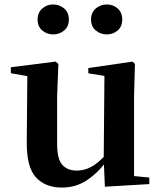

<svg xmlns="http://www.w3.org/2000/svg" viewBox="-20 -820 718 856"><path d="M255.7 16.2Q182.1 16.2 140.2 -29.3Q98.3 -74.7 99.3 -187.9L102 -497.7L132 -475.4L28.4 -493.5V-520.2L228 -545.4L240.2 -534.8L234.7 -388.7V-177.8Q234.7 -111 257.7 -85.3Q280.7 -59.5 321.8 -59.5Q364.7 -59.5 402.5 -85.8Q440.3 -112.1 469.6 -153.8L503.2 -103H456Q418.4 -51 368.8 -17.4Q319.2 16.2 255.7 16.2ZM447.6 12.4 442.4 -109.4V-111.9L445.6 -481.6L373.7 -493.2V-516.6L570.9 -545.4L581.6 -534.8L577.6 -388.7V-35L645.6 -28.5V0.7ZM216.7 -666.6Q189.5 -666.6 168.5 -684.1Q147.6 -701.6 147.6 -733.2Q147.6 -764.2 168.5 -782.2Q189.5 -800.1 216.7 -800.1Q245.2 -800.1 266.1 -782.2Q287 -764.2 287 -733.2Q287 -701.6 266.1 -684.1Q245.2 -666.6 216.7 -666.6ZM456 -666.6Q428.2 -666.6 407 -684.1Q385.9 -701.6 385.9 -733.2Q385.9 -764.2 407 -782.2Q428.2 -800.1 456 -800.1Q484.2 -800.1 504.6 -782.2Q525 -764.2 525 -733.2Q525 -701.6 504.6 -684.1Q484.2 -666.6 456 -666.6Z"/></svg>

Font: Early Summer Mincho VF
Style: Regular
Weight: 250
Designer: GuiWonder
Version: Version 1.002